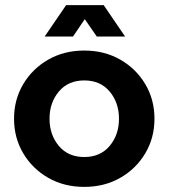

<svg xmlns="http://www.w3.org/2000/svg" viewBox="-20 -720 660 752"><path d="M310 12Q231 12 169 -23.5Q107 -59 71 -119.5Q35 -180 35 -255Q35 -330 71 -390.5Q107 -451 169 -486.5Q231 -522 310 -522Q389 -522 451 -486.5Q513 -451 549 -390.5Q585 -330 585 -255Q585 -180 549 -119.5Q513 -59 451 -23.5Q389 12 310 12ZM310 -105Q373 -105 409.5 -148.5Q446 -192 446 -255Q446 -318 409.5 -361.5Q373 -405 310 -405Q247 -405 210.5 -361.5Q174 -318 174 -255Q174 -192 210.5 -148.5Q247 -105 310 -105ZM155 -577 239 -700H386L470 -577H359L312 -645L266 -577Z"/></svg>

Font: MuseoModerno SemiBold
Style: Regular
Weight: 600
Designer: Pablo Cosgaya, Héctor Gatti, Marcela Romero, and the Authors of The MuseoModerno Project.
Foundry: Omnibus-Type Team
Version: Version 1.001